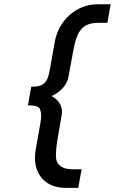

<svg xmlns="http://www.w3.org/2000/svg" viewBox="-20 -694 544 909"><path d="M441.4 -673.8C338.9 -673.8 256.8 -594.7 239.3 -496.1L215.8 -363.3C205.1 -304.7 189.5 -283.2 127.9 -283.2L112.3 -195.3C142.6 -195.3 161.1 -190.4 167 -181.6C171.9 -171.9 174.8 -160.2 174.8 -147.5C174.8 -138.7 173.8 -127.9 171.9 -115.2L148.4 17.6C146.5 30.3 145.5 42 145.5 53.7C145.5 137.7 201.2 195.3 288.1 195.3H350.6L366.2 107.4H323.2C234.4 107.4 245.1 41 245.1 37.1C245.1 14.6 248 -11.7 253.9 -43.9L271.5 -146.5C272.5 -153.3 273.4 -159.2 273.4 -165C273.4 -191.4 259.8 -219.7 224.6 -239.3C266.6 -258.8 297.9 -292 304.7 -332L323.2 -434.6C340.8 -536.1 360.4 -585.9 445.3 -585.9H488.3L503.9 -673.8Z"/></svg>

Font: Sen-gleads
Style: Italic
Weight: 400
Designer: Kosal Sen, Philatype
Foundry: Philatype
Version: Version 1.004; ttfautohint (v1.8.3)